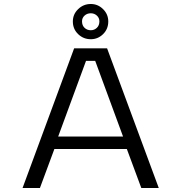

<svg xmlns="http://www.w3.org/2000/svg" viewBox="-20 -942 908 962"><path d="M775.5 0H688L615.5 -195.5H252.5L180 0H93L351.5 -700H516.5ZM411 -637 271.5 -258H596.5L457 -637ZM435 -745.5Q398 -745.5 371.5 -771Q345 -796.5 345 -834.5Q345 -870.5 371.5 -896.2Q398 -922 435 -922Q470.5 -922 496.5 -896.2Q522.5 -870.5 522.5 -834.5Q522.5 -796.5 496.5 -771Q470.5 -745.5 435 -745.5ZM435 -790.5Q452.5 -790.5 465.2 -802.5Q478 -814.5 478 -835Q478 -852.5 465.2 -864Q452.5 -875.5 435 -875.5Q416.5 -875.5 403.8 -864Q391 -852.5 391 -835Q391 -814.5 403.8 -802.5Q416.5 -790.5 435 -790.5Z"/></svg>

Font: Trispace SemiExpanded Light
Style: Regular
Weight: 300
Width: 6
Designer: Tyler Finck
Foundry: Etcetera Type Company
Version: Version 1.210; ttfautohint (v1.8.3)